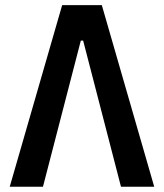

<svg xmlns="http://www.w3.org/2000/svg" viewBox="-20 -713 626 733"><path d="M17.1 0H144L288.6 -558.1H297.4L441.9 0H568.8L368.7 -693.4H217.3Z"/></svg>

Font: Cascadia Code PL SemiBold
Style: Regular
Weight: 600
Monospace: yes
Designer: Aaron Bell
Foundry: Saja Typeworks
Version: Version 2404.023